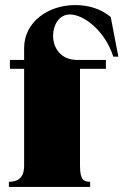

<svg xmlns="http://www.w3.org/2000/svg" viewBox="-20 -736 486 756"><path d="M15 -20V0H335V-20C310 -21 295 -26 295 -84V-465H397V-500H284C218 -500 189 -549 189 -595C189 -638 213 -679 255 -679C313 -679 395 -611 426 -513H446L416 -669C374 -704 324 -716 275 -716C172 -716 75 -651 75 -547V-500H19V-465H75V-84C75 -26 40 -21 15 -20Z"/></svg>

Font: Sprat Condensed Black
Style: Regular
Weight: 900
Designer: Ethan Nakache
Foundry: Collletttivo
Version: Version 2.000;Glyphs 3.2 (3217)